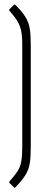

<svg xmlns="http://www.w3.org/2000/svg" viewBox="-20 -718 209 880"><path d="M43 140 24 121Q22 119 22 117Q22 115 24 113Q48 86 60.5 66.5Q73 47 77.5 22Q82 -3 82 -43V-512Q82 -552 77 -576.5Q72 -601 59.5 -621.5Q47 -642 24 -668Q22 -670 22 -672Q22 -674 24 -676L43 -695Q47 -700 51 -695Q82 -664 97 -639.5Q112 -615 116.5 -586Q121 -557 121 -512V-43Q121 1 116.5 30Q112 59 97 83.5Q82 108 51 140Q47 145 43 140Z"/></svg>

Font: Sofia Sans Extra Condensed Light
Style: Regular
Weight: 300
Designer: Botio Nikoltchev, Ani Petrova
Foundry: lettersoup
Version: Version 4.101